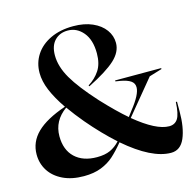

<svg xmlns="http://www.w3.org/2000/svg" viewBox="-107 -838 981 962"><g transform="rotate(-15 383.5 -357.0)"><path d="M428 -105Q396 -66 368.5 -41.5Q341 -17 303 -2Q265 13 213 13Q150 13 104.5 -9Q59 -31 35 -68.5Q11 -106 11 -153Q11 -218 59.5 -265.5Q108 -313 210 -348Q171 -405 151 -453Q131 -501 131 -544Q131 -596 158 -637.5Q185 -679 235.5 -703Q286 -727 354 -727Q411 -727 453 -708.5Q495 -690 517.5 -659Q540 -628 540 -591Q540 -544 496.5 -504Q453 -464 355 -415L352 -420Q389 -443 411.5 -477Q434 -511 434 -565Q434 -635 401.5 -674Q369 -713 322 -713Q280 -713 254 -686Q228 -659 228 -609Q228 -551 264.5 -488Q301 -425 383 -335Q454 -259 506 -215L527 -243Q582 -312 582 -349Q582 -371 564 -383Q546 -395 512 -401L487 -405V-410H726V-405L660 -385L514 -208Q623 -118 690 -118Q720 -118 735 -141.5Q750 -165 753 -227H759V-178Q759 -92 736.5 -39.5Q714 13 665 13Q565 13 428 -105ZM301 -62Q342 -62 369.5 -74.5Q397 -87 420 -112Q351 -174 284 -253Q247 -297 215 -342Q145 -292 145 -212Q145 -141 186.5 -101.5Q228 -62 301 -62Z"/></g></svg>

Font: Nyght Serif Medium
Style: Regular
Weight: 500
Designer: Maksym Kobuzan
Version: Version 0.410